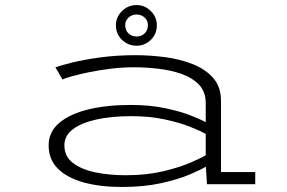

<svg xmlns="http://www.w3.org/2000/svg" viewBox="-20 -731 1140 762"><path d="M463 11Q376.5 11 311.2 -7.2Q246 -25.5 209.5 -62Q173 -98.5 173 -154Q173 -207.5 215.2 -243.2Q257.5 -279 330.8 -296.8Q404 -314.5 498 -314.5Q573 -314.5 632.5 -302.2Q692 -290 733.5 -274Q775 -258 796.5 -246V-321.5Q796.5 -366 770.8 -393.8Q745 -421.5 702.8 -436.8Q660.5 -452 610.2 -458Q560 -464 511 -464Q467 -464 421.2 -458.5Q375.5 -453 335 -444.8Q294.5 -436.5 266 -428.5Q237.5 -420.5 228 -415.5L200 -463.5Q219 -471 265.2 -482.5Q311.5 -494 376.8 -503Q442 -512 517.5 -512Q576.5 -512 636.5 -504Q696.5 -496 746.2 -476Q796 -456 826.5 -421Q857 -386 857 -332V-48H993V0H801.5L797 -69.5Q778.5 -58 733.5 -38.8Q688.5 -19.5 620 -4.2Q551.5 11 463 11ZM478.5 -35.5Q561.5 -35.5 627.5 -51.2Q693.5 -67 737 -86Q780.5 -105 796.5 -115V-199.5Q776.5 -211 734.5 -227.8Q692.5 -244.5 633 -257.2Q573.5 -270 500.5 -270Q422.5 -270 362.8 -256.8Q303 -243.5 269.2 -218Q235.5 -192.5 235.5 -154.5Q235.5 -110.5 269.2 -84.5Q303 -58.5 358.2 -47Q413.5 -35.5 478.5 -35.5ZM522.5 -549.5Q488.5 -549.5 464.2 -572.8Q440 -596 440 -630.5Q440 -663.5 464.2 -687.2Q488.5 -711 522.5 -711Q554.5 -711 578.5 -687.2Q602.5 -663.5 602.5 -630.5Q602.5 -596 578.5 -572.8Q554.5 -549.5 522.5 -549.5ZM522.5 -586Q540.5 -586 553.8 -598.2Q567 -610.5 567 -631.5Q567 -649.5 553.8 -661.5Q540.5 -673.5 522.5 -673.5Q503.5 -673.5 490.2 -661.5Q477 -649.5 477 -631.5Q477 -610.5 490.2 -598.2Q503.5 -586 522.5 -586Z"/></svg>

Font: Trispace Expanded ExtraLight
Style: Regular
Weight: 200
Width: 7
Designer: Tyler Finck
Foundry: Etcetera Type Company
Version: Version 1.210; ttfautohint (v1.8.3)